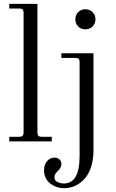

<svg xmlns="http://www.w3.org/2000/svg" viewBox="-20 -732 600 994"><path d="M384.8 -669.2Q399.4 -684.1 421.9 -684.1Q444.3 -684.1 459.2 -669.2Q474.1 -654.3 474.1 -631.8Q474.1 -609.4 459.2 -594.7Q444.3 -580.1 421.9 -580.1Q399.4 -580.1 384.8 -594.7Q370.1 -609.4 370.1 -631.8Q370.1 -654.3 384.8 -669.2ZM463.9 -456.1V46.9Q463.9 87.9 454.6 121.6Q445.3 155.3 430.4 177.2Q415.5 199.2 395.5 214.1Q375.5 229 354.7 235.6Q334 242.2 313 242.2Q270 242.2 239 217Q208 191.9 208 149.9Q208 120.6 223.6 102.3Q239.3 84 262.2 84Q278.3 84 288.1 93.8Q297.9 103.5 297.9 118.2Q297.9 136.7 276.9 155.8Q262.2 168.5 262.2 185.1Q262.2 203.1 277.6 210.4Q293 217.8 311 217.8Q392.1 217.8 392.1 75.2V-410.2Q392.1 -422.4 387.2 -427.2Q382.3 -432.1 370.1 -432.1H297.9V-456.1ZM173.8 -711.9V-45.9Q173.8 -33.7 178.7 -28.8Q183.6 -23.9 195.8 -23.9H248V0H27.8V-23.9H80.1Q92.3 -23.9 97.2 -28.8Q102.1 -33.7 102.1 -45.9V-666Q102.1 -678.2 97.2 -683.1Q92.3 -688 80.1 -688H27.8V-711.9Z"/></svg>

Font: Flanker Steampunk
Style: Regular
Weight: 400
Designer: Alexey Kryukov, Leonardo Di Lena
Foundry: Alexey Kryukov, Leonardo Di Lena
Version: 1.210